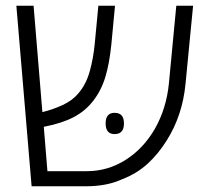

<svg xmlns="http://www.w3.org/2000/svg" viewBox="-20 -650 725 670"><path d="M90.3 0 37.1 -629.9H97.2L127.9 -258.8Q165.5 -268.1 199.2 -283.7Q232.9 -299.3 254.4 -325.2Q280.8 -356.4 293.2 -401.4Q305.7 -446.3 310.5 -496.1L323.2 -629.9H381.3L368.7 -496.1Q361.8 -427.7 347.4 -380.6Q333 -333.5 304.7 -297.4Q277.3 -262.2 236.6 -241Q195.8 -219.7 135.3 -208Q134.8 -208 134 -207.8Q133.3 -207.5 132.8 -207.5L145.5 -52.7H283.7Q356 -52.7 418.2 -92Q480.5 -131.3 520.5 -200.7Q560.5 -271 569.3 -357.9L595.2 -629.9H653.8L627.4 -357.4Q616.7 -246.1 561 -158.7Q532.7 -113.3 495.6 -79.1Q458.5 -44.9 407.2 -24.9Q378.4 -11.7 346.9 -5.9Q315.4 0 281.2 0ZM379.9 -182.1Q348.6 -182.1 348.6 -219.2Q348.6 -256.3 379.9 -256.3Q412.6 -256.3 412.6 -219.2Q412.6 -182.1 379.9 -182.1Z"/></svg>

Font: Open Sans Light
Style: Regular
Weight: 300
Designer: Monotype Design Team
Foundry: Monotype Imaging Inc.
Version: Version 3.000; ttfautohint (v1.8.4)